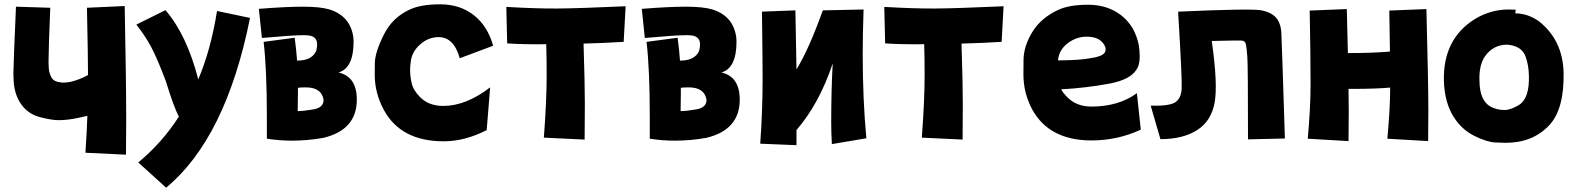

<svg xmlns="http://www.w3.org/2000/svg" viewBox="-20 -587 7309 890"><path d="M388 -239Q388 -323 383 -551L558 -559Q565 -206 565 -38L564 130L376 121Q383 14 385 -50Q379 -48 340 -40Q293 -30 251 -30Q218 -30 163.5 -44.5Q109 -59 77 -105.5Q45 -152 43 -219Q42 -227 42 -244Q42 -281 54 -556L213 -551Q205 -357 205 -301Q205 -280 207 -262.5Q209 -245 219.5 -226.5Q230 -208 262 -205Q269 -204 274 -204Q306 -204 347 -220Q368 -228 388 -239Z M809 -46Q783 -98 749 -210Q708 -319 679.5 -371.5Q651 -424 612 -473L747 -540Q846 -425 899 -219Q957 -355 986 -536L1139 -504Q1027 54 750 283L621 166Q731 75 809 -46Z M1359 -72Q1387 -72 1427 -79Q1480 -86 1480 -124L1479 -129Q1468 -182 1397 -182Q1372 -182 1361 -180V-159Q1361 -112 1360 -72ZM1332 65Q1276 65 1217 56V-44Q1217 -266 1202 -393L1346 -412Q1354 -353 1357 -306Q1427 -306 1446 -352Q1450 -368 1450 -381Q1450 -415 1416 -422Q1402 -424 1388 -424Q1339 -424 1194 -411L1180 -546Q1305 -556 1384 -556Q1465 -556 1508 -543Q1605 -512 1618 -413L1619 -394Q1619 -271 1549 -251Q1634 -232 1634 -125Q1634 15 1479 52Q1407 65 1332 65Z M2037 68Q1838 68 1759 -78Q1717 -156 1717 -241Q1717 -245 1717.5 -294Q1718 -343 1758.5 -425Q1799 -507 1882 -544Q1933 -567 2020 -567Q2112 -567 2176 -517Q2240 -467 2266 -375L2111 -317Q2084 -415 2013 -415Q1966 -415 1927.5 -381Q1889 -347 1884 -301Q1881 -281 1881 -261Q1881 -233 1888.5 -200.5Q1896 -168 1928 -136Q1968 -96 2035 -96Q2140 -96 2252 -182L2236 16Q2135 68 2037 68Z M2685 -385Q2691 -198 2691 -105L2690 60L2501 51Q2514 -120 2514 -239Q2514 -323 2512 -382Q2392 -381 2331 -386L2327 -555Q2464 -547 2560.5 -547.5Q2657 -548 2880 -558L2871 -393Q2774 -387 2685 -385Z M3134 -72Q3162 -72 3202 -79Q3255 -86 3255 -124L3254 -129Q3243 -182 3172 -182Q3147 -182 3136 -180V-159Q3136 -112 3135 -72ZM3107 65Q3051 65 2992 56V-44Q2992 -266 2977 -393L3121 -412Q3129 -353 3132 -306Q3202 -306 3221 -352Q3225 -368 3225 -381Q3225 -415 3191 -422Q3177 -424 3163 -424Q3114 -424 2969 -411L2955 -546Q3080 -556 3159 -556Q3240 -556 3283 -543Q3380 -512 3393 -413L3394 -394Q3394 -271 3324 -251Q3409 -232 3409 -125Q3409 15 3254 52Q3182 65 3107 65Z M3672 -265Q3731 -362 3794 -539L3983 -543Q3979 -424 3979 -336Q3979 -126 3996 54L3836 81Q3833 27 3833 -20Q3833 -170 3840 -293Q3778 -107 3672 16V86L3504 79Q3515 -76 3515 -220Q3515 -301 3512 -533L3667 -539Q3671 -350 3672 -265Z M4437 -385Q4443 -198 4443 -105L4442 60L4253 51Q4266 -120 4266 -239Q4266 -323 4264 -382Q4144 -381 4083 -386L4079 -555Q4216 -547 4312.5 -547.5Q4409 -548 4632 -558L4623 -393Q4526 -387 4437 -385Z M4899 -173Q4908 -155 4930 -134Q4972 -93 5039 -93Q5165 -93 5250 -155L5268 14Q5160 64 5040 64Q4844 64 4765 -79Q4724 -156 4724 -241Q4724 -245 4724.5 -309Q4725 -373 4765.5 -439Q4806 -505 4887 -542Q4938 -565 5024 -565Q5115 -565 5178.5 -515Q5242 -465 5259 -376Q5263 -348 5263 -326Q5263 -284 5247 -263Q5218 -218 5126 -200Q5014 -179 4899 -173ZM5104 -368Q5085 -417 5017 -417Q4970 -417 4930.5 -387.5Q4891 -358 4885 -313Q4884 -309 4884 -307Q4988 -308 5033 -317Q5086 -324 5100 -342Q5105 -348 5105 -358Q5105 -363 5104 -368Z M5441 -533Q5776 -548 5824 -539.5Q5872 -531 5894.5 -505.5Q5917 -480 5919.5 -435.5Q5922 -391 5936 55L5765 59Q5765 -280 5762 -322Q5759 -364 5755.5 -381Q5752 -398 5734.5 -399Q5717 -400 5597 -397Q5626 -194 5610 -109.5Q5594 -25 5528.5 16.5Q5463 58 5359 58L5314 -97Q5401 -95 5428 -113Q5455 -131 5457.5 -175.5Q5460 -220 5441 -533Z M6231 -175Q6232 -141 6232 -71L6231 67L6042 56Q6055 -87 6055 -197Q6055 -325 6051 -538L6223 -545Q6226 -451 6228 -341Q6343 -341 6423 -348Q6422 -440 6420 -538L6592 -545Q6601 -199 6601 -71L6600 67L6411 56Q6424 -85 6424 -181Q6357 -175 6251 -175Z M6953 -77Q6983 -77 7022 -101Q7071 -133 7067 -239Q7066 -284 7052 -324Q7035 -374 6967 -380Q6899 -380 6861 -322Q6835 -281 6838 -211Q6839 -123 6887 -94Q6918 -77 6953 -77ZM6959 75Q6952 75 6912.5 73.5Q6873 72 6814.5 43Q6756 14 6719 -44Q6676 -111 6673 -214Q6669 -405 6814 -497Q6888 -543 6974 -543L7006 -542L7004 -525Q7062 -525 7114 -488Q7224 -401 7228 -250Q7231 -79 7160 -5Q7084 75 6959 75Z"/></svg>

Font: KN Bobohei
Style: Bold
Weight: 700
Designer: Kingnam Type Foundry
Version: Version 1.710;March 18, 2023